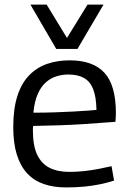

<svg xmlns="http://www.w3.org/2000/svg" viewBox="-20 -810 559 840"><path d="M269 10Q214 10 171 -5Q128 -20 98.5 -52Q69 -84 53.5 -134Q38 -184 38 -254Q38 -335 56.5 -391.5Q75 -448 109 -482Q143 -516 187.5 -531Q232 -546 285 -546Q387 -546 437 -491.5Q487 -437 487 -315Q487 -309 486.5 -298Q486 -287 485 -277Q464 -276 428.5 -273Q393 -270 346 -267Q299 -264 243 -262Q187 -260 125 -259Q124 -254 124 -249Q124 -244 124 -238Q124 -173 142.5 -133.5Q161 -94 196.5 -76Q232 -58 283 -58Q315 -58 348 -61.5Q381 -65 411.5 -71Q442 -77 468 -83L479 -20Q452 -11 418.5 -4Q385 3 348 6.5Q311 10 269 10ZM126 -317Q174 -317 218.5 -318.5Q263 -320 300.5 -322Q338 -324 364 -326Q390 -328 402 -329Q401 -385 388 -419Q375 -453 348 -468.5Q321 -484 279 -484Q253 -484 228 -476.5Q203 -469 181.5 -450.5Q160 -432 145.5 -399.5Q131 -367 126 -317ZM433 -790 319 -596H226L113 -790H184L273 -644L363 -790Z"/></svg>

Font: Georama ExtraCondensed Thin
Style: Regular
Weight: 400
Version: Version 1.001